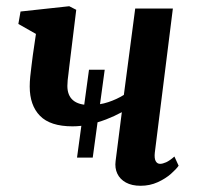

<svg xmlns="http://www.w3.org/2000/svg" viewBox="-20 -587 634 617"><path d="M227.5 -80.5 266 -363H316.5L278 -80.5ZM225 -555.5 202.5 -372Q201.5 -361 200 -350.2Q198.5 -339.5 197.5 -329.8Q196.5 -320 196.5 -311Q196.5 -280.5 214.5 -265Q232.5 -249.5 268 -249.5Q300.5 -249.5 328 -258.8Q355.5 -268 378 -282L414.5 -559.5H535.5L477.5 -96.5Q475.5 -78.5 480.2 -69.5Q485 -60.5 494.5 -60.5Q502.5 -60.5 513.8 -65.5Q525 -70.5 540.5 -84L554 -54.5Q547 -44 529.5 -28.5Q512 -13 486.8 -1.5Q461.5 10 432 10Q403.5 10 384.5 -0.5Q365.5 -11 357 -29Q348.5 -47 351.5 -69.5L371.5 -226.5Q347.5 -213.5 320.8 -203.2Q294 -193 266.8 -187Q239.5 -181 213 -181Q141.5 -181 108.5 -214.8Q75.5 -248.5 75.5 -309Q75.5 -324 77.2 -341Q79 -358 81.2 -375.5Q83.5 -393 85.5 -409.5L95.5 -478L39 -510L46 -550L202.5 -567Z"/></svg>

Font: Merriweather SemiBold
Style: Italic
Weight: 600
Italic angle: -7.8°
Version: Version 2.101